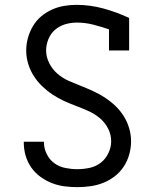

<svg xmlns="http://www.w3.org/2000/svg" viewBox="-20 -763 640 791"><path d="M299 8Q272 8 245 4.5Q218 1 193 -9Q168 -19 146 -35Q124 -51 108.5 -73.5Q93 -96 85.5 -122Q78 -148 78 -175V-179H161V-177Q161 -152 172.5 -128.5Q184 -105 204 -90.5Q224 -76 249 -71Q274 -66 299 -66Q324 -66 349.5 -71.5Q375 -77 395 -92.5Q415 -108 426.5 -132Q438 -156 438 -181Q438 -209 425 -234Q412 -259 391 -276.5Q370 -294 344.5 -305.5Q319 -317 293.5 -326.5Q268 -336 243 -347.5Q218 -359 195 -374.5Q172 -390 152.5 -409Q133 -428 118.5 -451Q104 -474 96 -500.5Q88 -527 88 -555Q88 -581 95 -606.5Q102 -632 115.5 -655Q129 -678 149 -695Q169 -712 193 -723Q217 -734 243 -738.5Q269 -743 295 -743Q351 -743 406 -728Q461 -713 512 -689V-555H429V-642Q397 -653 364 -661.5Q331 -670 296 -670Q272 -670 248.5 -663Q225 -656 207 -640.5Q189 -625 179.5 -602Q170 -579 170 -555Q170 -528 183 -502.5Q196 -477 217 -459Q238 -441 263 -430Q288 -419 313.5 -409Q339 -399 364 -387.5Q389 -376 412 -361Q435 -346 455 -327Q475 -308 489.5 -285Q504 -262 512 -235Q520 -208 520 -181Q520 -154 512.5 -127Q505 -100 490 -77Q475 -54 453 -37Q431 -20 406 -10Q381 0 353.5 4Q326 8 299 8Z"/></svg>

Font: Nova Nerd Font
Style: Regular
Weight: 400
Designer: Belleve Invis
Foundry: Belleve Invis
Version: Version 24.1.4; ttfautohint (v1.8.4);Nerd Fonts 3.1.1